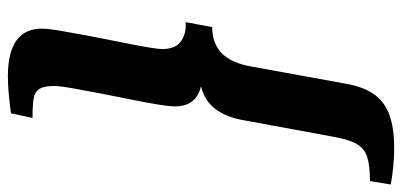

<svg xmlns="http://www.w3.org/2000/svg" viewBox="-352 -550 1044 499"><g transform="rotate(-90 170.5 -300.0)"><path d="M35 202Q11 202 -13.5 199.5Q-38 197 -59 193L-50 139Q-9 139 13.5 131.5Q36 124 47.5 102.5Q59 81 66 39L108 -189Q116 -235 137.5 -263Q159 -291 196 -300Q169 -307 156.5 -324Q144 -341 144 -368Q144 -384 149.5 -416Q155 -448 163 -487.5Q171 -527 178.5 -566Q186 -605 191.5 -636Q197 -667 197 -682Q197 -708 189.5 -720Q182 -732 164.5 -735Q147 -738 114 -738L126 -794Q155 -798 179 -800Q203 -802 222 -802Q284 -802 315 -780Q346 -758 346 -714Q346 -697 340.5 -665Q335 -633 327.5 -593Q320 -553 312 -514Q304 -475 298.5 -444Q293 -413 293 -398Q294 -365 314 -351.5Q334 -338 363 -340L350 -271Q307 -271 281.5 -245.5Q256 -220 247 -166L203 76Q195 122 175.5 149.5Q156 177 122 189.5Q88 202 35 202Z"/></g></svg>

Font: Sansita Swashed Light SemiBold
Style: Regular
Weight: 600
Version: Version 1.003